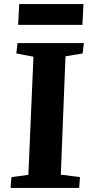

<svg xmlns="http://www.w3.org/2000/svg" viewBox="-20 -921 440 941"><path d="M144 -643 60 -659 66 -710H391L385 -659L301 -645L278 -65L372 -53L368 0H32L36 -53L119 -64ZM74 -901H389L384 -799H69Z"/></svg>

Font: Literata 36pt
Style: Bold Italic
Weight: 700
Italic angle: -2°
Designer: Latin by Veronika Burian and Jose Scaglione. Greek by Irene Vlachou. Cyrillic by Vera Evstafieva
Foundry: TypeTogether
Version: Version 3.002